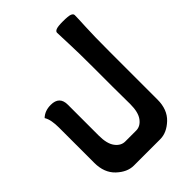

<svg xmlns="http://www.w3.org/2000/svg" viewBox="-244 -764 985 985"><g transform="rotate(-45 248.0 -271.5)"><path d="M342.3 -244.6V-386.7Q342.3 -498 339.4 -559.6Q336.4 -621.1 336.4 -641.6Q336.4 -651.4 349.6 -656.7Q362.8 -662.1 398.4 -662.1Q439 -662.1 451.9 -656.7Q464.8 -651.4 464.8 -641.6Q464.8 -621.1 461.7 -559.6Q458.5 -498 458.5 -386.7V-35.2Q458.5 37.1 415.3 77.9Q372.1 118.7 324.7 118.7H133.3Q85.9 118.7 42.7 77.9Q-0.5 37.1 -0.5 -35.2V-292.5Q-0.5 -317.4 -4.4 -339.4Q-8.3 -361.3 -18.1 -377.4Q8.8 -403.3 51.8 -403.3Q114.7 -403.3 114.7 -341.8V-117.2Q114.7 -58.1 136.7 -29.1Q158.7 0 189.5 0H268.6Q299.3 0 321.3 -29.1Q343.3 -58.1 343.3 -117.2Z"/></g></svg>

Font: ALMAS
Style: Bold
Weight: 700
Designer: ALMAS Font/ by Husham Jawad Kadhim, derived from the Bainsely font by/ Paul James MIller
Foundry: High-Logic / Made with FontCreator
Version: Version 1.411;September 19, 2021;FontCreator 14.0.0.2814 32-